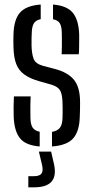

<svg xmlns="http://www.w3.org/2000/svg" viewBox="-20 -626 402 829"><path d="M39.1 -122.9Q38.6 -146.2 38.7 -167.2Q38.8 -188.1 40.1 -209.8H112.4Q110.9 -179 111.1 -155.6Q111.4 -132.3 111.5 -115Q112.1 -88 121.2 -74.7Q130.3 -61.4 151.4 -57.2V6.4Q90.9 1.7 66.2 -29.1Q41.4 -60 39.1 -122.9ZM204.5 6.4V-56.6Q227.9 -60.6 238.5 -74.3Q249.1 -87.9 249.9 -115.5Q250.4 -130.2 250.4 -140.5Q250.4 -150.9 250.4 -160.6Q250.4 -170.3 249.9 -182.7Q249.1 -217.9 240 -234.7Q230.9 -251.5 202.6 -260.3L147.4 -275.9Q107.9 -287.5 84.4 -304.7Q60.9 -321.9 50.1 -349.7Q39.4 -377.6 38.2 -421.6Q37.7 -439.4 37.7 -451.1Q37.7 -462.8 38.2 -476.2Q39.4 -540 65.8 -570.9Q92.2 -601.8 155.8 -606.4V-543.3Q135.6 -539.2 126.8 -526Q118.1 -512.8 117.2 -486Q116.8 -476.8 116.3 -462Q115.8 -447.2 116.2 -429.4Q117.1 -393.9 125 -372.5Q132.9 -351 164.6 -342.1L216.5 -328.4Q272.5 -314 299.1 -281.7Q325.7 -249.4 325.7 -185.1Q325.7 -167 325.5 -153.4Q325.3 -139.7 324.4 -121.1Q322.7 -58.7 295.9 -28.5Q269.2 1.8 204.5 6.4ZM246.2 -391.7Q247.2 -407.9 247.2 -425.7Q247.2 -443.5 247.2 -459.4Q247.2 -475.4 246.7 -486.5Q246.1 -512.7 237.9 -525.9Q229.7 -539 208.9 -542.7V-606.4Q268.4 -601.7 294 -571.2Q319.6 -540.7 321.9 -477.2Q321.9 -469.6 321.9 -453.8Q321.9 -438.1 321.6 -420.9Q321.4 -403.8 320 -391.7ZM102.3 182.8V134.7H126.5Q150.7 134.7 159.1 123.5Q167.4 112.3 161.7 86.7L147.9 28.7H200.8L214 86.7Q223.5 135.1 201.8 159Q180.2 182.8 127 182.8Z"/></svg>

Font: Big Shoulders Stencil Text Thin
Style: Regular
Weight: 100
Designer: Patric King
Foundry: XO Type Co
Version: Version 2.001